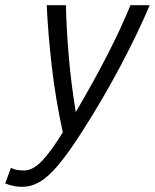

<svg xmlns="http://www.w3.org/2000/svg" viewBox="-64 -713 597 740"><path d="M21 7Q-12 7 -44 -6L-22 -66Q-10 -60 2.5 -58Q15 -56 29 -56Q63 -56 98.5 -93.5Q134 -131 178 -203Q149 -337 135 -462Q121 -587 116 -693H190Q192 -602 201 -496.5Q210 -391 228 -281Q300 -404 350.5 -502.5Q401 -601 439 -693H513Q466 -582 399 -456Q332 -330 252 -205Q201 -125 162 -78.5Q123 -32 90 -12.5Q57 7 21 7Z"/></svg>

Font: Ubuntu Sans Condensed
Style: Italic
Weight: 400
Width: 3
Italic angle: -13.5°
Designer: Dalton Maag Ltd
Foundry: Dalton Maag Ltd
Version: Version 1.006; ttfautohint (v1.8.4.7-5d5b)